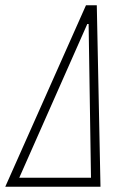

<svg xmlns="http://www.w3.org/2000/svg" viewBox="-54 -708 475 728"><path d="M-34 0 272 -688H313L327 0ZM19 -34H291L282 -617H277Z"/></svg>

Font: Saira Condensed Thin
Style: Italic
Weight: 250
Width: 3
Italic angle: -12°
Designer: Hector Gatti with collaboration of the Omnibus-Type team
Foundry: Omnibus-Type
Version: Version 1.101